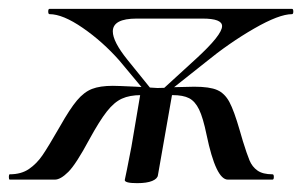

<svg xmlns="http://www.w3.org/2000/svg" viewBox="-46 -406 683 434"><path d="M66 -374Q63 -374 63 -380Q63 -386 66 -386H614Q617 -386 617 -380Q617 -374 614 -374Q585 -374 528.5 -341.5Q472 -309 417 -264L325 -191L315 -198L397 -273Q456 -327 456 -347Q456 -364 412 -364H263Q209 -364 209 -335Q209 -312 242 -271L301 -198L289 -191L224 -269Q186 -312 141 -343Q96 -374 66 -374ZM-24 -12Q2 -12 19.5 -24Q37 -36 50 -55Q63 -74 90 -121Q112 -160 128 -179Q144 -198 162 -205Q180 -212 209 -212Q220 -212 262 -210L311 -207L308 -189Q282 -191 273 -191Q247 -191 229.5 -183Q212 -175 195.5 -154Q179 -133 156 -91Q126 -35 108.5 -17.5Q91 0 78 0H-24Q-26 0 -26 -6Q-26 -12 -24 -12ZM421 -101Q413 -140 404 -158.5Q395 -177 381.5 -184Q368 -191 344 -191Q336 -191 306 -189L307 -207Q324 -207 350 -209L393 -210Q428 -210 445 -202.5Q462 -195 472.5 -175.5Q483 -156 496 -111L503 -87Q512 -58 518 -43.5Q524 -29 536 -20.5Q548 -12 570 -12Q573 -12 573 -6Q573 0 570 0H469Q442 0 421 -101ZM264 8Q236 8 236 1L241 -23Q250 -68 251 -74L272 -198H344L311 -10Q310 -2 298 3Q286 8 264 8Z"/></svg>

Font: Cormorant Garamond SemiBold
Style: Italic
Weight: 600
Italic angle: -10°
Designer: Christian Thalmann (Catharsis Fonts)
Foundry: Catharsis Fonts
Version: Version 4.000